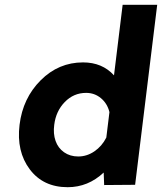

<svg xmlns="http://www.w3.org/2000/svg" viewBox="-20 -770 675 800"><path d="M491 -750H635L543 0L414 1L412 -51Q347 10 262 10Q160 10 104 -64.5Q48 -139 61.5 -250Q75 -361 149.5 -435.5Q224 -510 326 -510Q406 -510 455 -456ZM306 -118Q342 -118 373.5 -139.5Q405 -161 423 -197L436 -303Q427 -339 400.5 -361Q374 -383 339 -383Q287 -383 250 -345Q213 -307 206 -250Q201 -213 211.5 -183Q222 -153 247 -135.5Q272 -118 306 -118Z"/></svg>

Font: Orkney
Style: BoldItalic
Weight: 700
Designer: Samuel Oakes and Alfredo Marco Pradil
Foundry: Alfredo Marco Pradil
Version: 1.0; ttfautohint (v1.5)